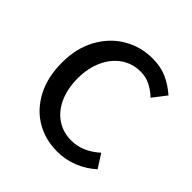

<svg xmlns="http://www.w3.org/2000/svg" viewBox="-155 -682 820 820"><g transform="rotate(45 254.5 -272.0)"><path d="M51 -271Q51 -358 87 -423Q123 -488 182.5 -522.5Q242 -557 313 -557Q362 -557 400 -540Q438 -523 472 -493L425 -432Q399 -456 373 -468.5Q347 -481 316 -481Q267 -481 228.5 -454.5Q190 -428 168 -380Q146 -332 146 -271Q146 -209 167 -162Q188 -115 226 -89Q264 -63 314 -63Q383 -63 442 -117L481 -56Q445 -23 399.5 -5Q354 13 306 13Q233 13 175.5 -21Q118 -55 84.5 -119Q51 -183 51 -271Z"/></g></svg>

Font: Noto Sans SC
Style: Regular
Weight: 400
Designer: Ryoko NISHIZUKA ____ (kana & ideographs); Paul D. Hunt (Latin, Greek & Cyrillic); Wenlong ZHANG ___ (bopomofo); Sandoll 
Foundry: Adobe Systems Incorporated
Version: Version 1.004